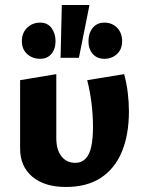

<svg xmlns="http://www.w3.org/2000/svg" viewBox="-20 -731 580 764"><path d="M242 13Q157 13 108.5 -28Q60 -69 60 -140V-412L204 -436V-182Q204 -135 224.5 -109Q245 -83 280 -83Q304 -83 320 -99Q336 -115 343 -147Q350 -179 350 -227Q350 -274 344 -321.5Q338 -369 327 -412L474 -436Q484 -399 488.5 -361.5Q493 -324 493 -288Q493 -195 465 -127.5Q437 -60 381.5 -23.5Q326 13 242 13ZM221 -501 226 -711H336L294 -501ZM140 -497Q109 -497 88 -516Q67 -535 67 -567Q67 -600 88 -620.5Q109 -641 140 -641Q169 -641 185 -619.5Q201 -598 201 -567Q201 -536 184.5 -516.5Q168 -497 140 -497ZM395 -497Q366 -497 349 -516.5Q332 -536 332 -567Q332 -599 349 -620Q366 -641 395 -641Q426 -641 446 -620.5Q466 -600 466 -567Q466 -535 445.5 -516Q425 -497 395 -497Z"/></svg>

Font: Ysabeau Office ExtraBold
Style: Regular
Weight: 800
Designer: Christian Thalmann (Catharsis Fonts)
Version: Version 2.001;gftools[0.9.30]; featfreeze: tnum,lnum,ss02